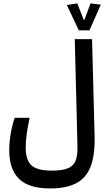

<svg xmlns="http://www.w3.org/2000/svg" viewBox="-20 -921 626 1116"><path d="M271 174.3Q147 174.3 90.3 118.4Q33.7 62.5 33.7 -46.4Q33.7 -138.2 64.9 -236.3H151.9Q141.1 -183.1 135.3 -142.6Q129.4 -102.1 129.4 -64.5Q129.4 9.8 163.1 40.3Q196.8 70.8 281.7 70.8Q347.7 70.8 379.6 54.9Q411.6 39.1 421.6 7.1Q431.6 -24.9 430.2 -73.7L414.6 -693.4H515.1L529.8 -130.9Q532.7 -20.5 506.8 46.6Q481 113.8 422.9 144Q364.7 174.3 271 174.3ZM438 -744.6 368.7 -891.6 429.2 -901.4 466.3 -806.6H471.2L506.3 -901.4L565.9 -894L500 -744.6Z"/></svg>

Font: Cascadia Code NF
Style: Regular
Weight: 400
Monospace: yes
Designer: Aaron Bell
Foundry: Saja Typeworks
Version: Version 2404.023; ttfautohint (v1.8.4)